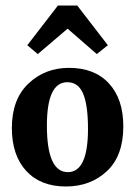

<svg xmlns="http://www.w3.org/2000/svg" viewBox="-20 -668 490 696"><path d="M226 -44Q299 -44 299 -201Q299 -286 281.5 -328Q264 -370 224 -370Q150 -370 150 -213Q150 -44 226 -44ZM23 -204Q23 -308 83 -365Q143 -422 230 -422Q323 -422 375 -365.5Q427 -309 427 -210Q427 -103 367.5 -47.5Q308 8 219 8Q127 8 75 -48.5Q23 -105 23 -204ZM117 -472 79 -504 190 -648H260L371 -504L331 -472L225 -564Z"/></svg>

Font: Aikya
Style: Bold
Weight: 700
Designer: Neelakash Kshetrimayum (Latin subset based on Merriweather by Eben Sorkin)
Foundry: Brand New Type
Version: Version 1.00 b005